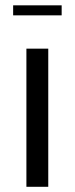

<svg xmlns="http://www.w3.org/2000/svg" viewBox="-20 -718 287 738"><path d="M81.5 0V-531H165.5V0ZM30.5 -659V-697.5H217V-659Z"/></svg>

Font: Epilogue
Style: Regular
Weight: 400
Designer: Tyler Finck
Foundry: Etcetera Type Co
Version: Version 2.112